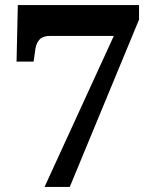

<svg xmlns="http://www.w3.org/2000/svg" viewBox="-20 -734 604 754"><path d="M155 0 427 -593H177Q150 -593 136.5 -580Q123 -567 119 -542L112 -492H45L50 -714H526V-657L254 0Z"/></svg>

Font: Noto Serif Kannada ExtraBold
Style: Regular
Weight: 800
Version: Version 2.003